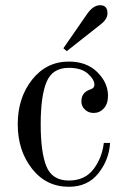

<svg xmlns="http://www.w3.org/2000/svg" viewBox="-20 -704 476 736"><path d="M364 -684Q392 -684 392 -653Q392 -630 364 -609L236 -508L223 -519L315 -652Q338 -684 364 -684ZM244 12Q157 12 102.5 -57.5Q48 -127 48 -228Q48 -329 103 -398.5Q158 -468 244 -468Q312 -468 353 -427.5Q394 -387 394 -337Q394 -306 378 -288.5Q362 -271 339 -271Q319 -271 305.5 -284Q292 -297 292 -315Q292 -350 326 -361Q342 -366 342 -379Q342 -399 317 -421.5Q292 -444 244 -444Q181 -444 158.5 -390Q136 -336 136 -228Q136 -120 158 -66Q180 -12 244 -12Q305 -12 338 -55Q371 -98 378 -156H402Q398 -91 357 -39.5Q316 12 244 12Z"/></svg>

Font: Old Standard TT
Style: Regular
Weight: 400
Designer: Alexey Kryukov <alexios@thessalonica.org.ru>
Version: Version 1.0